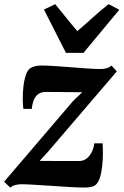

<svg xmlns="http://www.w3.org/2000/svg" viewBox="-34 -872 582 904"><path d="M353.5 -438Q339 -438 320.8 -438Q302.5 -438 282.8 -438.2Q263 -438.5 243.5 -438.8Q224 -439 207 -439Q190 -439 178.5 -439Q158 -438.5 144.5 -427.8Q131 -417 124.2 -399Q117.5 -381 115.5 -359.5H76Q73.5 -376.5 73.2 -404.8Q73 -433 76.2 -463.8Q79.5 -494.5 87.8 -519Q96 -543.5 111 -552.5Q116.5 -555.5 128.5 -559.5Q140.5 -563.5 158.5 -563.5Q186 -563.5 224 -561Q262 -558.5 302.5 -555.2Q343 -552 379 -549.5Q415 -547 438 -547Q455 -547 468.2 -550.8Q481.5 -554.5 491 -563.5L516 -536L190 -155L152.5 -114.5Q172 -114.5 194.5 -114.2Q217 -114 241.2 -114Q265.5 -114 290.2 -114Q315 -114 339 -114Q367 -114 386.5 -138Q406 -162 410 -197H449Q450.5 -179 450.5 -150.2Q450.5 -121.5 447.2 -90.8Q444 -60 436.2 -35.2Q428.5 -10.5 414.5 0Q408 5 395 8Q382 11 362.5 11Q334 11 293 8.5Q252 6 208 3Q164 0 126 -2.2Q88 -4.5 65 -4.5Q53.5 -4.5 38.5 -1Q23.5 2.5 14.5 11.5L-14.5 -16.5L311.5 -398ZM276.5 -623 173 -827 226 -852.5Q251 -822 277 -789.5Q303 -757 330 -725.5Q367.5 -757 402.8 -789.5Q438 -822 477.5 -852.5L527.5 -826L359 -623Z"/></svg>

Font: Merriweather 28pt ExtraBold
Style: Italic
Weight: 800
Italic angle: -7.8°
Version: Version 2.101